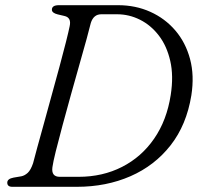

<svg xmlns="http://www.w3.org/2000/svg" viewBox="-20 -720 778 740"><path d="M8 -16Q8 -31 32.5 -35.5L62 -40.5Q75 -43 86.8 -53.8Q98.5 -64.5 107.5 -91Q112 -109.5 123.2 -150Q134.5 -190.5 149 -243.2Q163.5 -296 179.2 -353.2Q195 -410.5 209.5 -463.8Q224 -517 234.2 -558Q244.5 -599 248.5 -619Q256 -652.5 228 -658.5L202.5 -664.5Q180 -670 180 -682.5Q180 -700 207 -700H435Q502.5 -700 559.2 -674.5Q616 -649 655.8 -602.5Q695.5 -556 712.5 -492.5Q729.5 -429 717.5 -352.5Q699 -238.5 637.5 -160Q576 -81.5 482.8 -40.8Q389.5 0 276 0H27.5Q8 0 8 -16ZM282.5 -38.5Q375.5 -38.5 450.5 -76.8Q525.5 -115 574.2 -185.8Q623 -256.5 638 -354Q649.5 -427.5 636.2 -485.2Q623 -543 592.2 -583Q561.5 -623 519.5 -644Q477.5 -665 431.5 -665H370.5Q340.5 -665 330 -631.5Q325.5 -612.5 313.8 -569.8Q302 -527 286 -470.8Q270 -414.5 253 -353.5Q236 -292.5 220.8 -236Q205.5 -179.5 195 -137Q184.5 -94.5 182 -75.5Q177 -38.5 210.5 -38.5Z"/></svg>

Font: Fraunces 9pt Soft Light
Style: Italic
Weight: 300
Italic angle: -16°
Version: Version 1.000;[0bf87f6ff]